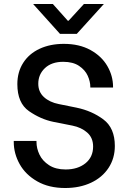

<svg xmlns="http://www.w3.org/2000/svg" viewBox="-20 -935 641 963"><path d="M49 -223V-228H163V-223Q163 -191 178 -159.5Q193 -128 226 -106.5Q259 -85 309 -85Q370 -85 408.5 -116Q447 -147 447 -200Q447 -244 417.5 -270Q388 -296 343 -305L247 -324Q184 -337 125.5 -377.5Q67 -418 67 -513Q67 -574 96.5 -620Q126 -666 179 -690.5Q232 -715 300 -715Q378 -715 434 -684Q490 -653 518.5 -603.5Q547 -554 547 -500V-496H433V-499Q433 -526 420 -555Q407 -584 376.5 -604.5Q346 -625 297 -625Q239 -625 205.5 -593.5Q172 -562 172 -515Q172 -474 200.5 -448Q229 -422 275 -413L364 -395Q441 -379 498.5 -336Q556 -293 556 -203Q556 -141 524.5 -93Q493 -45 436.5 -18.5Q380 8 307 8Q225 8 166.5 -25.5Q108 -59 78.5 -112Q49 -165 49 -223ZM245 -915 320 -831H324L401 -915H501L365 -765H281L146 -915Z"/></svg>

Font: Be Vietnam Medium
Style: Regular
Weight: 500
Designer: Gabriel Lam
Foundry: TypeRant
Version: Version 4.000